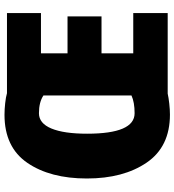

<svg xmlns="http://www.w3.org/2000/svg" viewBox="19 -784 775 853"><g transform="rotate(-90 406.5 -357.5)"><path d="M323 -725Q179 -725 109.5 -623.5Q40 -522 40 -359Q40 -197 110.5 -93.5Q181 10 324 10Q346 10 373 7Q400 4 417 0H775V-153H596V-294H760V-445H596V-563H775V-714H419Q402 -719 374.5 -722Q347 -725 323 -725ZM330 -572Q379 -572 409 -552V-161Q379 -147 330 -147Q239 -147 239 -358Q239 -461 262 -516.5Q285 -572 330 -572Z"/></g></svg>

Font: Noto Sans Display SemiCondensed Black
Style: Regular
Weight: 900
Width: 4
Designer: Monotype Design Team
Foundry: Monotype Imaging Inc.
Version: Version 1.900